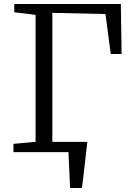

<svg xmlns="http://www.w3.org/2000/svg" viewBox="-20 -763 652 963"><path d="M206.5 -51.5H397.5V-29H206.5ZM331.5 180Q330.5 157.5 329.5 135Q328.5 112.5 327.5 90Q326.5 67.5 325.5 45Q324.5 22.5 323.5 0L273.5 -51.5H418Q415.5 -28.5 412.8 -5.5Q410 17.5 407.5 40.8Q405 64 402.2 87.2Q399.5 110.5 396.8 133.8Q394 157 391 180ZM47.5 0V-41.5L158.5 -51.5V-688.5L51.5 -701.5V-743H586L590 -492H535.5L509 -692.5L242.5 -698.5V-51.5L407.5 -41.5V0Z"/></svg>

Font: Merriweather 20pt Light
Style: Regular
Weight: 300
Version: Version 2.100